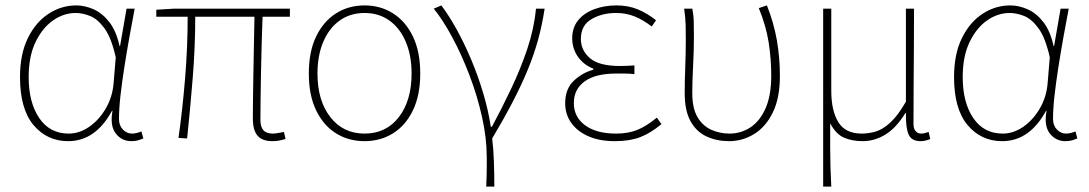

<svg xmlns="http://www.w3.org/2000/svg" viewBox="-20 -510 4026 710"><path d="M232 12Q154 12 104 -47.5Q54 -107 54 -225Q54 -310 83 -369Q112 -428 159.5 -459Q207 -490 262 -490Q294 -490 326.5 -475.5Q359 -461 384.5 -428Q410 -395 422 -340H424L448 -478H478Q468 -426 458 -370Q448 -314 439.5 -259.5Q431 -205 425.5 -156.5Q420 -108 420 -70Q420 -46 434.5 -31Q449 -16 468 -16Q477 -16 486.5 -18.5Q496 -21 503 -24L510 2Q503 5 492 8.5Q481 12 466 12Q430 12 408 -16.5Q386 -45 396 -100H394Q333 12 232 12ZM234 -16Q274 -16 310.5 -41.5Q347 -67 371.5 -109.5Q396 -152 400 -202L408 -298Q392 -370 366.5 -405Q341 -440 313 -451Q285 -462 260 -462Q215 -462 175.5 -434Q136 -406 111 -353.5Q86 -301 86 -225Q86 -131 125 -73.5Q164 -16 234 -16Z M987 12Q963 12 947 3.5Q931 -5 923 -23.5Q915 -42 915 -72Q915 -97 915.5 -140.5Q916 -184 917 -237.5Q918 -291 919 -346Q920 -401 921 -448H702Q702 -336 692.5 -219.5Q683 -103 672 2L640 0Q655 -105 664.5 -221Q674 -337 674 -448H558V-474L624 -478H1052V-448H951Q949 -400 947.5 -344Q946 -288 945 -233.5Q944 -179 943.5 -135Q943 -91 943 -66Q943 -41 954 -28.5Q965 -16 989 -16Q995 -16 1004.5 -17.5Q1014 -19 1030 -22L1036 4Q1025 7 1014 9.5Q1003 12 987 12Z M1328 12Q1269 12 1222.5 -17Q1176 -46 1149 -102Q1122 -158 1122 -238Q1122 -319 1149 -375Q1176 -431 1222.5 -460.5Q1269 -490 1328 -490Q1387 -490 1433.5 -460.5Q1480 -431 1507 -375Q1534 -319 1534 -238Q1534 -158 1507 -102Q1480 -46 1433.5 -17Q1387 12 1328 12ZM1328 -16Q1408 -16 1455 -77Q1502 -138 1502 -238Q1502 -305 1480.5 -355.5Q1459 -406 1420 -434Q1381 -462 1328 -462Q1275 -462 1236 -434Q1197 -406 1175.5 -355.5Q1154 -305 1154 -238Q1154 -138 1201.5 -77Q1249 -16 1328 -16Z M1778 180Q1779 157 1779.5 140.5Q1780 124 1780 108.5Q1780 93 1780 72Q1780 1 1762.5 -77.5Q1745 -156 1716 -232Q1687 -308 1652.5 -372Q1618 -436 1584 -478L1612 -490Q1640 -453 1668.5 -401.5Q1697 -350 1722.5 -289.5Q1748 -229 1767 -165Q1786 -101 1795 -41H1799Q1836 -110 1870.5 -182.5Q1905 -255 1930 -329.5Q1955 -404 1962 -478H1994Q1985 -418 1969.5 -362Q1954 -306 1930.5 -249.5Q1907 -193 1875 -131.5Q1843 -70 1800 2Q1805 42 1806.5 90Q1808 138 1808 180Z M2254 12Q2197 12 2156 -6Q2115 -24 2092.5 -55.5Q2070 -87 2070 -128Q2070 -182 2102.5 -212Q2135 -242 2174 -252V-256Q2137 -271 2116.5 -301Q2096 -331 2096 -368Q2096 -408 2118 -435Q2140 -462 2177.5 -476Q2215 -490 2260 -490Q2304 -490 2339.5 -475Q2375 -460 2406 -435L2390 -412Q2359 -436 2327.5 -449Q2296 -462 2258 -462Q2206 -462 2167 -439Q2128 -416 2128 -366Q2128 -324 2161.5 -295Q2195 -266 2272 -266Q2286 -266 2296.5 -266.5Q2307 -267 2326 -268V-236Q2305 -238 2290 -238Q2275 -238 2258 -238Q2182 -238 2142 -209Q2102 -180 2102 -129Q2102 -77 2144 -46.5Q2186 -16 2258 -16Q2303 -16 2336.5 -29.5Q2370 -43 2409 -75L2426 -51Q2385 -17 2346.5 -2.5Q2308 12 2254 12Z M2676 12Q2631 12 2593.5 -5Q2556 -22 2534 -61Q2512 -100 2512 -165Q2512 -214 2514 -262.5Q2516 -311 2516 -360Q2516 -389 2515.5 -415.5Q2515 -442 2510 -478H2540Q2545 -453 2545.5 -427.5Q2546 -402 2546 -372Q2546 -323 2543 -265.5Q2540 -208 2540 -166Q2540 -109 2559.5 -76.5Q2579 -44 2610.5 -30Q2642 -16 2678 -16Q2720 -16 2755 -39Q2790 -62 2811 -109.5Q2832 -157 2832 -230Q2832 -292 2822.5 -353Q2813 -414 2786 -480L2816 -490Q2842 -424 2853 -360Q2864 -296 2864 -229Q2864 -148 2838 -94.5Q2812 -41 2769 -14.5Q2726 12 2676 12Z M3024 180V-478H3054V-174Q3054 -101 3080 -58.5Q3106 -16 3166 -16Q3192 -16 3218 -23.5Q3244 -31 3272 -56.5Q3300 -82 3330 -134V-478H3360Q3360 -406 3359.5 -335.5Q3359 -265 3358.5 -194.5Q3358 -124 3358 -52Q3358 -34 3366 -25Q3374 -16 3386 -16Q3393 -16 3399 -17.5Q3405 -19 3414 -22L3420 4Q3413 7 3404 9.5Q3395 12 3384 12Q3351 12 3340 -12.5Q3329 -37 3330 -92H3328Q3295 -38 3255 -13Q3215 12 3170 12Q3131 12 3101 -1Q3071 -14 3050 -54Q3050 3 3050 39.5Q3050 76 3051 107.5Q3052 139 3054 180Z M3686 12Q3608 12 3558 -47.5Q3508 -107 3508 -225Q3508 -310 3537 -369Q3566 -428 3613.5 -459Q3661 -490 3716 -490Q3748 -490 3780.5 -475.5Q3813 -461 3838.5 -428Q3864 -395 3876 -340H3878L3902 -478H3932Q3922 -426 3912 -370Q3902 -314 3893.5 -259.5Q3885 -205 3879.5 -156.5Q3874 -108 3874 -70Q3874 -46 3888.5 -31Q3903 -16 3922 -16Q3931 -16 3940.5 -18.5Q3950 -21 3957 -24L3964 2Q3957 5 3946 8.5Q3935 12 3920 12Q3884 12 3862 -16.5Q3840 -45 3850 -100H3848Q3787 12 3686 12ZM3688 -16Q3728 -16 3764.5 -41.5Q3801 -67 3825.5 -109.5Q3850 -152 3854 -202L3862 -298Q3846 -370 3820.5 -405Q3795 -440 3767 -451Q3739 -462 3714 -462Q3669 -462 3629.5 -434Q3590 -406 3565 -353.5Q3540 -301 3540 -225Q3540 -131 3579 -73.5Q3618 -16 3688 -16Z"/></svg>

Font: Source Sans Variable
Style: Regular
Weight: 200
Designer: Paul D. Hunt
Foundry: Adobe Systems Incorporated
Version: Version 3.006;hotconv 1.0.111;makeotfexe 2.5.65597